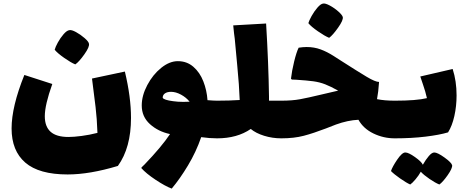

<svg xmlns="http://www.w3.org/2000/svg" viewBox="-20 -777 2736 1127"><path d="M749 -85Q749 90 672 197Q506 247 377 247Q209 247 128.5 177.5Q48 108 48 -23Q48 -151 123 -337L287 -284Q243 -161 243 -95Q243 -34 277 -3.5Q311 27 382 27Q413 27 459 21Q505 15 552 3Q549 -82 541 -148.5Q533 -215 520 -316L713 -357Q749 -207 749 -85ZM301 -485Q305 -501 319.5 -527.5Q334 -554 353 -576Q372 -598 387 -600Q400 -603 426.5 -588.5Q453 -574 476.5 -553.5Q500 -533 502 -521Q507 -503 475.5 -458.5Q444 -414 422 -399Q397 -409 357 -437Q317 -465 301 -485Z M1286 -76Q1286 -19 1279 8Q1272 35 1254 35Q1210 35 1161 28Q1131 115 1083.5 194Q1036 273 988 330Q950 316 893.5 278.5Q837 241 809 209Q812 204 817.5 199Q823 194 828 189Q928 85 978 10Q908 -5 860 -48.5Q812 -92 812 -158Q812 -216 844.5 -277.5Q877 -339 926 -378.5Q975 -418 1024 -418Q1077 -418 1115 -385Q1153 -352 1173.5 -299.5Q1194 -247 1198 -189Q1236 -186 1254 -186Q1273 -186 1279.5 -159Q1286 -132 1286 -76ZM996 -183Q1024 -179 1055 -179Q1081 -179 1093 -180Q1073 -205 1042.5 -221.5Q1012 -238 984 -238Q962 -238 948.5 -229Q935 -220 935 -203Q942 -190 996 -183Z M1663 -76Q1663 -19 1656 8Q1649 35 1631 35Q1579 35 1530.5 20Q1482 5 1452 -20Q1372 35 1254 35Q1236 35 1229 8Q1222 -19 1222 -76Q1222 -132 1228.5 -159Q1235 -186 1254 -186Q1327 -186 1387 -190Q1384 -276 1372.5 -393.5Q1361 -511 1358 -549Q1354 -575 1349 -628L1542 -639Q1556 -408 1559 -210V-186H1631Q1650 -186 1656.5 -159Q1663 -132 1663 -76Z M2330 -76Q2330 -19 2322.5 8Q2315 35 2297 35Q2231 35 2172 6.5Q2113 -22 2084 -74Q2021 -71 1952 -46Q1920 -34 1893 -23Q1820 5 1763 20Q1706 35 1631 35Q1613 35 1606 8Q1599 -19 1599 -76Q1599 -132 1605.5 -159Q1612 -186 1631 -186Q1695 -186 1741 -194.5Q1787 -203 1862 -221L1892 -228L1965 -245Q1920 -270 1889 -282Q1856 -295 1818 -300Q1780 -305 1719 -309L1693 -310L1688 -315Q1693 -360 1706.5 -415.5Q1720 -471 1733 -497Q1758 -501 1780 -501Q1824 -501 1862 -487Q1900 -473 1939 -448L1981 -421Q2081 -357 2132 -326.5Q2183 -296 2205 -296Q2201 -236 2193 -195Q2237 -186 2297 -186Q2316 -186 2323 -159Q2330 -132 2330 -76ZM1790 -641Q1794 -656 1809 -683Q1824 -710 1843 -732Q1862 -754 1876 -756Q1889 -759 1916 -744.5Q1943 -730 1966 -709.5Q1989 -689 1992 -677Q1996 -659 1964.5 -614.5Q1933 -570 1912 -555Q1887 -565 1846.5 -593Q1806 -621 1790 -641Z M2660 -217Q2660 -154 2647 -96Q2634 -38 2610 0Q2560 15 2478 25Q2396 35 2298 35Q2280 35 2273 8Q2266 -19 2266 -76Q2266 -132 2272.5 -159Q2279 -186 2298 -186Q2425 -186 2486 -201Q2477 -241 2463 -280.5Q2449 -320 2447 -328L2637 -372Q2660 -301 2660 -217ZM2559 306Q2536 297 2501.5 273.5Q2467 250 2450 231Q2438 253 2419 275.5Q2400 298 2388 306Q2365 296 2328 270Q2291 244 2275 227Q2283 202 2311.5 160Q2340 118 2359 118Q2378 118 2416 145Q2454 172 2462 190Q2479 160 2497 139Q2515 118 2529 118Q2548 118 2589 147.5Q2630 177 2634 193Q2636 211 2607.5 251.5Q2579 292 2559 306Z"/></svg>

Font: Lalezar
Style: Regular
Weight: 400
Designer: Borna Izadpanah
Foundry: Borna Izadpanah
Version: Version 1.003;November 28, 2018;FontCreator 11.5.0.2421 64-b